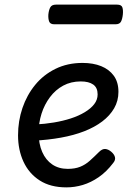

<svg xmlns="http://www.w3.org/2000/svg" viewBox="-20 -791 566 830"><path d="M267 19Q198 19 151.5 -11Q105 -41 81.5 -92Q58 -143 58 -206Q58 -268 77 -324Q96 -380 132 -424Q168 -468 220 -493.5Q272 -519 337 -519Q383 -519 417.5 -505Q452 -491 472 -463.5Q492 -436 492 -394Q492 -355 473.5 -323Q455 -291 422 -266Q389 -241 344 -223.5Q299 -206 243.5 -196Q188 -186 127 -183L134 -253Q174 -255 213 -261.5Q252 -268 286 -279Q320 -290 346.5 -306Q373 -322 387.5 -341Q402 -360 402 -383Q402 -412 383 -425.5Q364 -439 329 -439Q287 -439 253.5 -421Q220 -403 196 -371Q172 -339 159.5 -299.5Q147 -260 147 -218Q147 -169 162.5 -134Q178 -99 206 -80Q234 -61 273 -61Q304 -61 326.5 -70Q349 -79 368 -96Q387 -113 408 -134Q422 -148 435 -147Q448 -146 461 -135Q474 -124 477 -111.5Q480 -99 469 -86Q440 -48 406.5 -25Q373 -2 338 8.5Q303 19 267 19ZM215 -686Q197 -686 192.5 -698Q188 -710 189 -728Q191 -748 197.5 -759.5Q204 -771 222 -771H486Q505 -771 509 -759Q513 -747 511 -728Q509 -709 503 -697.5Q497 -686 479 -686Z"/></svg>

Font: Playwrite GB J
Style: Italic
Weight: 400
Italic angle: -7.01216°
Designer: Veronika Burian, José Scaglione
Foundry: TypeTogether
Version: Version 1.002